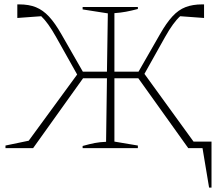

<svg xmlns="http://www.w3.org/2000/svg" viewBox="-20 -676 990 876"><path d="M5 0V-12L111 -34L332 -336L236 -507Q199 -573 168 -602L59 -594V-656H67Q112 -656 144 -643Q176 -630 203.5 -600.5Q231 -571 260 -520L358 -349H468L472 -615L357 -633V-644H609V-635Q579 -627 554.5 -622.5Q530 -618 502 -616V-349H612L710 -520Q739 -571 766.5 -601Q794 -631 826.5 -643.5Q859 -656 903 -656H911V-594L802 -602Q770 -573 733 -507L639 -339L863 -30H945V180H934L904 0H839L611 -319H502V-30L609 -12V0H357V-10Q389 -19 412.5 -23.5Q436 -28 464 -29L468 -319H359L131 0Z"/></svg>

Font: Piazzolla Thin
Style: Regular
Weight: 100
Designer: Juan Pablo del Peral
Foundry: Huerta Tipografica
Version: Version 1.330